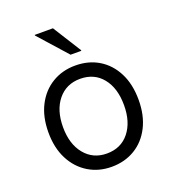

<svg xmlns="http://www.w3.org/2000/svg" viewBox="-133 -817 832 927"><g transform="rotate(-20 283.5 -353.0)"><path d="M283.3 10Q216.7 10 164.2 -22.1Q111.7 -54.2 81.7 -112.5Q51.7 -170.8 51.7 -250Q51.7 -330 81.7 -388.3Q111.7 -446.7 164.2 -478.3Q216.7 -510 283.3 -510Q351.7 -510 403.8 -478.3Q455.8 -446.7 485.4 -388.3Q515 -330 515 -250Q515 -170.8 485.4 -112.1Q455.8 -53.3 403.3 -21.7Q350.8 10 283.3 10ZM283.3 -58.3Q355.8 -58.3 397.9 -110.8Q440 -163.3 440 -250Q440 -337.5 397.9 -389.6Q355.8 -441.7 283.3 -441.7Q212.5 -441.7 169.6 -389.6Q126.7 -337.5 126.7 -250Q126.7 -163.3 169.6 -110.8Q212.5 -58.3 283.3 -58.3ZM280.8 -566.7 150.8 -712.5V-715.8H244.2L335.8 -570V-566.7Z"/></g></svg>

Font: Funnel Sans Light Light
Style: Regular
Weight: 300
Version: Version 1.000